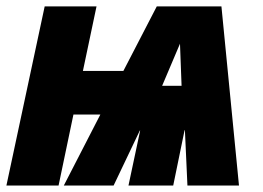

<svg xmlns="http://www.w3.org/2000/svg" viewBox="-33 -573 813 593"><path d="M-13.2 0 105 -553.2H265.1L223.1 -354H348.1L451.2 -553.2H650.9L705.1 0H545.9L538.1 -170.9H537.1L502 0H363.8L399.9 -169.9H398.9L317.9 0H164.1L276.9 -219.2H193.8L147.9 0ZM467.8 -308.1H527.8L522.9 -438Z"/></svg>

Font: Open Sans Condensed ExtraBold
Style: Italic
Weight: 800
Width: 3
Italic angle: -12°
Designer: Monotype Design Team
Foundry: Monotype Imaging Inc.
Version: Version 3.003; ttfautohint (v1.8.4)